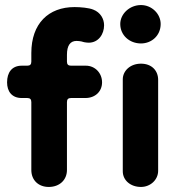

<svg xmlns="http://www.w3.org/2000/svg" viewBox="-20 -724 712 760"><path d="M538 -552C581 -552 616 -584 616 -629C616 -669 581 -704 538 -704C493 -704 456 -669 456 -629C456 -584 493 -552 538 -552ZM173 16C216 16 245 -12 245 -51V-320C245 -331 250 -336 261 -336H318C357 -336 384 -362 384 -398C384 -435 356 -464 320 -464H261C250 -464 245 -469 245 -480V-507C245 -544 258 -562 283 -562C290 -562 296 -561 302 -560L313 -557C319 -556 325 -555 331 -555C370 -555 392 -589 392 -624C392 -649 378 -675 349 -686C332 -693 299 -696 275 -696C172 -696 104 -631 104 -514V-480C104 -469 99 -464 88 -464H66C27 -464 8 -437 8 -398C8 -362 27 -336 66 -336H88C99 -336 104 -331 104 -320V-51C104 -11 132 16 173 16ZM538 16C575 16 606 -12 606 -48V-408C606 -444 581 -472 538 -472C495 -472 466 -443 466 -410V-46C466 -10 497 16 538 16Z"/></svg>

Font: Dongle
Style: Bold
Weight: 700
Designer: Yanghee Ryu
Foundry: Yanghee Ryu
Version: Version 2.000